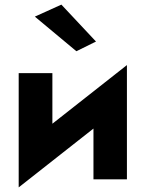

<svg xmlns="http://www.w3.org/2000/svg" viewBox="-20 -777 632 832"><path d="M525 -330 530 -495 66 -130 61 35ZM207 -460H61V35L207 -106ZM530 -495 385 -354V0H530ZM131 -705 311 -555 396 -597 246 -757Z"/></svg>

Font: Jost
Style: Bold
Weight: 700
Version: Version 3.710